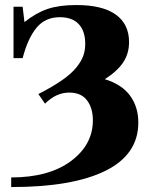

<svg xmlns="http://www.w3.org/2000/svg" viewBox="-20 -696 614 770"><path d="M24.9 54.2V15.6Q175.8 15.6 264.2 -49.8Q352.5 -115.2 352.5 -213.9Q352.5 -262.2 329.1 -293.5Q305.7 -324.7 257.3 -324.7Q205.1 -324.7 160.6 -280.3L133.8 -318.8Q190.4 -347.7 228.3 -374Q266.1 -400.4 286.1 -425.3Q306.2 -450.2 314 -472.2Q321.8 -494.1 321.8 -520.5Q321.8 -571.3 295.9 -599.1Q270 -627 219.7 -627Q161.6 -627 126.7 -585Q91.8 -543 70.8 -462.9H34.2V-668.9H70.8L78.1 -607.4Q124.5 -644.5 171.1 -660.2Q217.8 -675.8 285.6 -675.8Q391.1 -675.8 444.3 -637.5Q497.6 -599.1 497.6 -527.3Q497.6 -481 473.9 -445.6Q450.2 -410.2 400.4 -378.4Q468.8 -357.4 501.7 -312.3Q534.7 -267.1 534.7 -204.6Q534.7 -76.2 402.8 -11Q271 54.2 24.9 54.2Z"/></svg>

Font: Elstob 8pt
Style: Bold
Weight: 700
Designer: Peter S. Baker
Version: Version 1.015